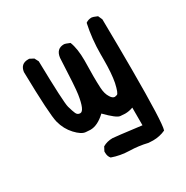

<svg xmlns="http://www.w3.org/2000/svg" viewBox="-137 -552 774 800"><g transform="rotate(-30 250.0 -152.0)"><path d="M375 134 353 133Q312 123 268.5 122Q225 121 186 107Q176 96 176 78V72L186 53Q207 41 233 41Q241 41 368 57V-28Q349 -21 330 -21Q324 -21 307 -22.5Q290 -24 244 -71Q206 -35 171 -35Q169 -35 149 -36.5Q129 -38 102.5 -66.5Q76 -95 65.5 -135Q55 -175 51 -382Q56 -419 92 -419H98L117 -409L127 -390Q131 -190 138 -165Q145 -140 150.5 -128Q156 -116 169 -116Q189 -116 200 -188Q205 -220 211 -358Q216 -399 253 -399Q259 -399 280 -390Q294 -355 294 -298L293 -222Q293 -195 294.5 -165.5Q296 -136 308 -118Q317 -103 328 -103Q330 -103 338.5 -105.5Q347 -108 357 -153Q365 -194 365 -262V-286Q365 -360 380 -429Q392 -438 409 -438Q414 -438 435 -429L444 -409Q446 -270 446 -167Q446 90 435 121Q407 134 375 134Z"/></g></svg>

Font: Xiaolai Mono SC
Style: Regular
Weight: 400
Monospace: yes
Designer: LXGW / Nozomi Seto
Version: Version 3.113;September 30, 2024